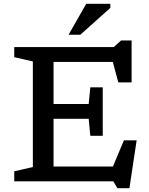

<svg xmlns="http://www.w3.org/2000/svg" viewBox="-20 -955 784 1011"><path d="M55 0V-53L153 -75.5V-631.5L55 -654V-707H579L617.5 -742H673V-521H603L574 -629H262V-407.5H447L455.5 -495H521V-240H455.5L447 -329.5H262V-78H574.5L632.5 -216H699.5L661.5 36H598L577 0ZM341 -772 434 -935H561V-913.5L403 -772Z"/></svg>

Font: Newsreader Caption
Style: Regular
Weight: 400
Designer: Hugues Gentile
Foundry: Production Type
Version: Version 1.001